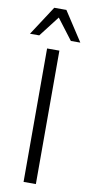

<svg xmlns="http://www.w3.org/2000/svg" viewBox="-102 -959 468 999"><g transform="rotate(10 132.0 -460.0)"><path d="M100 0V-705H165V0ZM-1 -765 100 -920H164L265 -765H215L132 -874L48 -765Z"/></g></svg>

Font: Nunito Sans 7pt Condensed Light
Style: Regular
Weight: 300
Width: 3
Designer: Vernon Adams
Foundry: Vernon Adams
Version: Version 3.101;gftools[0.9.27]